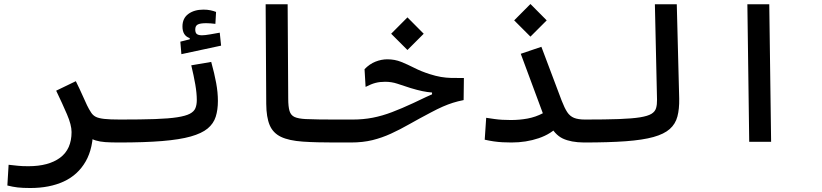

<svg xmlns="http://www.w3.org/2000/svg" viewBox="-20 -715 4142 968"><path d="M449.7 -75.2Q451.2 30.3 412.1 98.6Q373 167 301.5 200Q230 232.9 132.8 232.9Q93.8 232.9 69.1 230Q44.4 227.1 17.1 220.2L23.4 115.7Q51.3 118.7 70.8 120.8Q90.3 123 123 123Q225.1 123 283 80.1Q340.8 37.1 340.8 -49.3Q340.8 -85 317.6 -138.9Q294.4 -192.9 263.2 -257.8L362.3 -305.7Q382.8 -264.2 395.8 -234.6Q408.7 -205.1 418.7 -184.3Q428.7 -163.6 439.5 -147.5Q448.2 -133.8 462.6 -126.2Q477.1 -118.7 505.6 -115.5Q534.2 -112.3 585.9 -112.3Q604.5 -112.3 613.5 -101.1Q622.6 -89.8 622.6 -62Q622.6 -25.4 610.1 -11Q597.7 3.4 580.1 3.4Q539.1 3.4 511.2 1.5Q483.4 -0.5 462.9 -6.8Q442.4 -13.2 424.1 -25.4Q405.8 -37.6 384.3 -58.1Z M580.1 3.4Q569.3 3.4 564.9 -12Q560.5 -27.3 560.5 -59.6Q560.5 -89.4 568.6 -100.8Q576.7 -112.3 585.9 -112.3Q691.4 -112.3 761.5 -114.7Q831.5 -117.2 873.8 -123.8Q916 -130.4 937.3 -141.6Q958.5 -152.8 965.3 -169.9Q972.2 -187 972.2 -210.9Q972.2 -245.1 964.6 -289.1Q957 -333 944.3 -385.7L1044.9 -402.8Q1061 -344.7 1069.8 -296.9Q1078.6 -249 1078.6 -206.1Q1078.6 -161.1 1067.6 -126.5Q1056.6 -91.8 1026.9 -67.1Q997.1 -42.5 941.7 -26.9Q886.2 -11.2 797.6 -3.9Q709 3.4 580.1 3.4ZM894.5 -441.9 889.2 -504.9 970.7 -525.4 965.8 -490.7 936.5 -511.2V-522.9Q899.9 -535.2 899.9 -581.5Q899.9 -623 929.7 -644.8Q959.5 -666.5 1005.9 -666.5Q1025.4 -666.5 1041.3 -663.1Q1057.1 -659.7 1069.3 -654.8L1065.9 -594.7Q1054.7 -596.2 1041.5 -597.2Q1028.3 -598.1 1020 -598.1Q989.3 -598.1 976.8 -591.3Q964.4 -584.5 964.4 -566.4Q964.4 -549.3 972.7 -543.2Q981 -537.1 998.5 -537.1Q1012.7 -537.1 1039.3 -541.7Q1065.9 -546.4 1087.9 -550.3L1094.7 -484.9Z M1752 3.4Q1706.5 3.4 1664.3 3.4Q1622.1 3.4 1582.8 2.4Q1543.5 1.5 1506.8 -1Q1436.5 -5.9 1396.5 -25.1Q1356.4 -44.4 1339.6 -84.2Q1322.8 -124 1322.3 -191.4L1319.3 -693.4H1430.2L1433.1 -218.8Q1433.1 -177.2 1439.7 -155.5Q1446.3 -133.8 1465.1 -125.2Q1483.9 -116.7 1521 -114.7Q1553.7 -113.3 1590.3 -112.8Q1627 -112.3 1668.7 -112.3Q1710.4 -112.3 1757.8 -112.3Q1772.9 -112.3 1779.8 -97.7Q1786.6 -83 1786.6 -57.1Q1786.6 -27.8 1777.8 -12.2Q1769 3.4 1752 3.4Z M1749 3.4Q1737.3 3.4 1730.5 -10.5Q1723.6 -24.4 1723.6 -57.6Q1723.6 -85.4 1732.7 -98.9Q1741.7 -112.3 1758.3 -112.3Q1811.5 -112.3 1859.4 -121.6Q1907.2 -130.9 1956.5 -149.7Q2005.9 -168.5 2063.5 -195.3Q2101.6 -213.4 2127.4 -225.6Q2153.3 -237.8 2178.2 -247.3Q2203.1 -256.8 2235.8 -266.1L2237.3 -233.9L2158.2 -228V-248.5Q2133.8 -250.5 2109.1 -255.6Q2084.5 -260.7 2050.3 -271Q2012.2 -283.2 1983.2 -293Q1954.1 -302.7 1921.9 -302.7Q1895 -302.7 1873.3 -297.1Q1851.6 -291.5 1823.2 -276.9L1817.9 -366.2Q1842.8 -392.1 1872.8 -404.1Q1902.8 -416 1932.6 -416Q1970.2 -416 2002.4 -403.1Q2034.7 -390.1 2069.1 -372.6Q2103.5 -355 2146.5 -341.3Q2177.2 -331.5 2202.9 -327.1Q2228.5 -322.8 2255.9 -322Q2283.2 -321.3 2318.8 -321.8L2317.4 -210.4Q2288.1 -204.6 2263.4 -196.8Q2238.8 -189 2212.4 -177.5Q2186 -166 2151.4 -147.5Q2092.8 -116.7 2044.7 -89.4Q1996.6 -62 1951.4 -41.3Q1906.2 -20.5 1857.7 -8.5Q1809.1 3.4 1749 3.4ZM2034.2 -462.9 1952.1 -544.9 2034.2 -627.4 2116.2 -544.9Z M2558.6 3.4Q2535.2 3.4 2513.2 2.2Q2491.2 1 2469.2 -2.2Q2447.3 -5.4 2423.8 -10.7L2431.2 -121.1Q2453.6 -117.7 2472.7 -115Q2491.7 -112.3 2511.7 -111.1Q2531.7 -109.9 2555.7 -109.9Q2599.6 -109.9 2640.1 -117.4Q2680.7 -125 2716.8 -144L2605.5 -443.8L2709.5 -479L2812 -207Q2826.2 -170.4 2839.6 -149.9Q2853 -129.4 2874 -120.8Q2895 -112.3 2929.7 -112.3Q2948.2 -112.3 2957.3 -102.3Q2966.3 -92.3 2966.3 -61.5Q2966.3 -24.9 2954.3 -10.7Q2942.4 3.4 2923.8 3.4Q2858.9 2.9 2817.4 -16.6Q2775.9 -36.1 2746.6 -94.2L2797.9 -82.5Q2759.8 -40 2696.3 -18.3Q2632.8 3.4 2558.6 3.4ZM2654.3 -530.3 2572.3 -612.3 2654.3 -694.8 2736.3 -612.3Z M2923.8 3.4Q2909.7 3.4 2902.6 -11.5Q2895.5 -26.4 2895.5 -57.1Q2895.5 -89.4 2905.3 -100.8Q2915 -112.3 2929.7 -112.3Q3032.7 -112.3 3100.1 -114.7Q3167.5 -117.2 3206.8 -123.5Q3246.1 -129.9 3264.4 -141.1Q3282.7 -152.3 3287.8 -170.2Q3293 -188 3292.5 -212.4L3281.7 -693.4H3392.1L3404.3 -217.8Q3405.3 -165.5 3395.3 -127.7Q3385.3 -89.8 3356.7 -64.5Q3328.1 -39.1 3274.4 -24.2Q3220.7 -9.3 3134.8 -2.9Q3048.8 3.4 2923.8 3.4Z M3757.3 0 3748 -693.4H3858.4L3867.7 0Z"/></svg>

Font: Cascadia Code Medium
Style: Regular
Weight: 500
Monospace: yes
Designer: Aaron Bell
Foundry: Saja Typeworks
Version: Version 2407.024